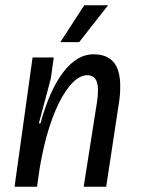

<svg xmlns="http://www.w3.org/2000/svg" viewBox="-20 -705 535 725"><path d="M120 0 124 -30C156 -270 239 -421 309 -421C334 -421 350 -407 350 -364C350 -351 349 -336 346 -318L296 0H381L429 -316C433 -340 434 -360 434 -379C434 -466 397 -500 332 -500C253 -500 180 -412 133 -240L130 -238L127 -240L172 -409L183 -488H103L35 0ZM388 -685H298L208 -546H279Z"/></svg>

Font: Ropa Sans
Style: Italic
Weight: 400
Designer: Botio Nikoltchev
Foundry: Botjo Nikoltchev
Version: Version 1.002